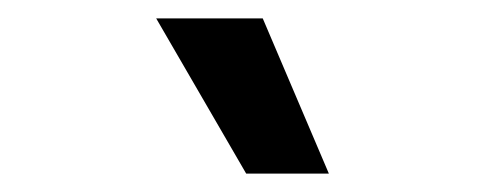

<svg xmlns="http://www.w3.org/2000/svg" viewBox="-20 -764 540 209"><path d="M150 -744H266L338 -575H248Z"/></svg>

Font: CBA Beacon Sans Bold
Style: Regular
Weight: 700
Designer: Wei Huang
Foundry: Wei Huang
Version: Version 1.002